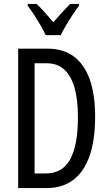

<svg xmlns="http://www.w3.org/2000/svg" viewBox="-20 -963 556 983"><path d="M467 -366Q467 -246 438.5 -164.5Q410 -83 354.5 -41.5Q299 0 217 0H73V-714H223Q303 -714 357 -674.5Q411 -635 439 -557.5Q467 -480 467 -366ZM379 -362Q379 -454 361 -515.5Q343 -577 308 -608Q273 -639 220 -639H157V-75H214Q300 -75 339.5 -147.5Q379 -220 379 -362ZM214 -783Q204 -805 189 -831Q174 -857 157 -883.5Q140 -910 122 -933V-943H167Q186 -926 208.5 -900.5Q231 -875 253 -849Q279 -879 296.5 -898Q314 -917 339 -943H384V-933Q369 -913 351.5 -886.5Q334 -860 318 -833Q302 -806 291 -783Z"/></svg>

Font: Noto Sans Thai ExtraCondensed
Style: Regular
Weight: 400
Width: 2
Designer: Monotype Design Team
Foundry: Monotype Imaging Inc.
Version: Version 2.002